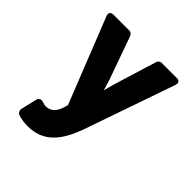

<svg xmlns="http://www.w3.org/2000/svg" viewBox="-200 -655 1022 1022"><g transform="rotate(45 311.0 -144.5)"><path d="M133 78C113 71 102 86 100 96L79 186C76 198 84 212 96 216C116 223 139 227 168 227C290 227 348 144 390 30L568 -483C581 -520 545 -516 545 -516H434C424 -516 413 -509 410 -498L336 -257C330 -236 325 -217 319 -195C313 -215 307 -237 300 -258L214 -499C211 -507 202 -516 191 -516H74C34 -516 51 -482 51 -482L240 -5L234 18C220 61 198 84 160 84C153 84 141 81 133 78Z"/></g></svg>

Font: Falling Sky
Style: Blk
Weight: 900
Designer: Paul D. Hunt
Foundry: Adobe Systems Incorporated
Version: Version 1.02